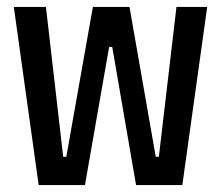

<svg xmlns="http://www.w3.org/2000/svg" viewBox="-20 -536 640 556"><path d="M92 0H226L296 -400H305L374 0H508L580 -516H491L440 -82H431L355 -516H249L172 -82H163L113 -516H20Z"/></svg>

Font: IBM Mono Medium
Style: Regular
Weight: 500
Monospace: yes
Designer: Mike Abbink, Paul van der Laan, Pieter van Rosmalen
Foundry: Bold Monday
Version: Version 2.3